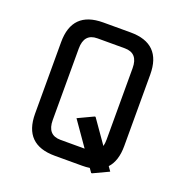

<svg xmlns="http://www.w3.org/2000/svg" viewBox="-134 -857 957 998"><g transform="rotate(20 344.0 -358.5)"><path d="M308.1 -222.2 394 -262.7H398.9L488.8 -134.3Q493.2 -149.9 493.2 -170.9V-566.4Q493.2 -649.4 419.9 -649.4H268.6Q195.3 -649.4 195.3 -566.4V-170.9Q195.3 -87.9 268.6 -87.9H401.9ZM268.6 0Q97.7 0 97.7 -170.9V-566.4Q97.7 -737.3 268.6 -737.3H419.9Q590.8 -737.3 590.8 -566.4V-170.9Q590.8 -88.4 550.8 -45.4L567.9 -21L481.9 19.5H477.1L461.4 -2.9Q441.9 0 419.9 0Z"/></g></svg>

Font: Nova Square
Style: Book
Weight: 400
Version: Version 2.000